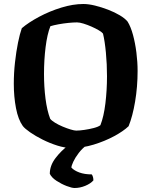

<svg xmlns="http://www.w3.org/2000/svg" viewBox="-20 -740 757 960"><path d="M339 0Q305 0 267 -12Q229 -24 193 -42Q157 -60 130.5 -78.5Q104 -97 94 -110Q71 -142 60 -199Q49 -256 49 -321Q49 -375 55 -428.5Q61 -482 70 -526.5Q79 -571 89 -599Q123 -628 175.5 -656Q228 -684 286.5 -702Q345 -720 397 -720Q423 -720 455.5 -712Q488 -704 520.5 -691.5Q553 -679 579 -663.5Q605 -648 618 -632Q634 -606 645 -565.5Q656 -525 662 -477.5Q668 -430 668 -385Q668 -306 655.5 -232Q643 -158 623 -109Q597 -84 550.5 -59Q504 -34 448.5 -17Q393 0 339 0ZM361 -87Q377 -87 401.5 -90.5Q426 -94 449 -100Q472 -106 482 -114Q499 -157 507 -223Q515 -289 515 -359Q515 -419 509.5 -477Q504 -535 495 -572Q490 -579 474 -588.5Q458 -598 437.5 -607Q417 -616 397.5 -622Q378 -628 365 -628Q347 -628 322 -625.5Q297 -623 272.5 -618.5Q248 -614 232 -609Q216 -569 208 -504.5Q200 -440 200 -370Q200 -306 207.5 -247Q215 -188 231 -146Q238 -137 255 -126.5Q272 -116 293.5 -107Q315 -98 333.5 -92.5Q352 -87 361 -87ZM353 200Q339 200 313 190Q287 180 262.5 164Q238 148 229 129Q229 88 257.5 50.5Q286 13 323 -14L417 -17Q392 1 374 24.5Q356 48 346.5 68.5Q337 89 337 98Q351 113 377 122.5Q403 132 439 132Q447 144 447 162Q433 178 406.5 189Q380 200 353 200Z"/></svg>

Font: Texturina 72pt ExtraBold
Style: Regular
Weight: 800
Designer: Guillermo Torres Carreño
Foundry: Omnibus-Type
Version: Version 1.002; ttfautohint (v1.8.3)